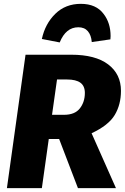

<svg xmlns="http://www.w3.org/2000/svg" viewBox="-20 -980 650 1000"><path d="M457 -286 584 0H386L288 -256H234L198 0H16L113 -695H351Q477 -695 543.5 -644.5Q610 -594 610 -507Q610 -435 577.5 -381Q545 -327 457 -286ZM251 -382H313Q370 -382 396 -415.5Q422 -449 422 -496Q422 -532 399 -549Q376 -566 329 -566H277ZM198 -777Q215 -856 268 -908Q321 -960 401 -960Q481 -960 520 -907Q556 -860 556 -792Q556 -784 555 -775L458 -761Q455 -797 437.5 -817.5Q420 -838 388 -838Q323 -838 291 -759Z"/></svg>

Font: Trujillo ExtraBold
Style: Italic
Weight: 800
Italic angle: -8°
Designer: Fira Sans original fonts by bBox Type GmbH, Carrois Corporate GbR, & Edenspiekermann AG / Changes by Cristiano Sobral
Foundry: Fira Sans original fonts by bBox Type GmbH, Carrois Corporate GbR, & Edenspiekermann AG / Changes by Cristiano Sobral
Version: Version 4.301;July 28, 2020;FontCreator 13.0.0.2655 64-bit